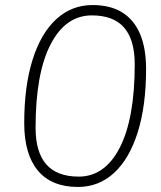

<svg xmlns="http://www.w3.org/2000/svg" viewBox="-20 -733 640 761"><path d="M289 8Q184 8 130 -57Q76 -122 76 -245Q76 -391 109 -496Q142 -601 203 -657Q264 -713 347 -713Q417 -713 464 -684Q511 -655 535 -598.5Q559 -542 559 -460Q559 -314 526 -209Q493 -104 432.5 -48Q372 8 289 8ZM292 -33Q396 -33 455 -148.5Q514 -264 514 -478Q514 -575 472 -623.5Q430 -672 344 -672Q240 -672 180.5 -557Q121 -442 121 -227Q121 -130 163.5 -81.5Q206 -33 292 -33Z"/></svg>

Font: Nunito Sans 12pt ExtraLight 12pt ExtraLight
Style: Italic
Weight: 250
Italic angle: -9°
Version: Version 3.101;gftools[0.9.27]